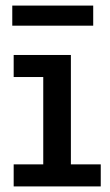

<svg xmlns="http://www.w3.org/2000/svg" viewBox="-20 -668 395 688"><path d="M135 -22V-471H234V-22ZM29 0V-79H341V0ZM29 -392V-471H211V-392ZM314 -648V-576H24V-648Z"/></svg>

Font: BioRhyme
Style: Regular
Weight: 400
Designer: Aoife Mooney
Foundry: Aoife Mooney Type
Version: Version 1.600;gftools[0.9.33]